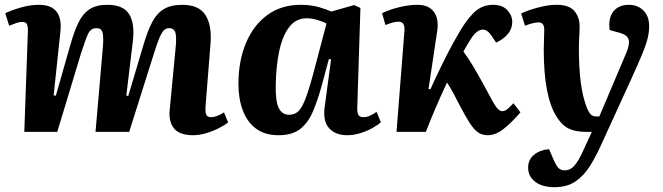

<svg xmlns="http://www.w3.org/2000/svg" viewBox="-20 -548 2755 798"><path d="M408 -357Q411 -396 406 -413.5Q401 -431 381 -431Q358 -431 347 -409Q336 -387 317 -327L218 0H81L96 -421Q96 -441 91 -449Q86 -457 71 -457Q61 -457 48.5 -452.5Q36 -448 18 -441L2 -493Q26 -505 65.5 -516.5Q105 -528 142 -528Q243 -528 231 -416L203 -152L212 -150L274 -367Q289 -419 306.5 -455Q324 -491 352 -509.5Q380 -528 426 -528Q492 -528 516.5 -489.5Q541 -451 532 -375L505 -151L513 -149L578 -367Q594 -421 613 -457Q632 -493 661.5 -510.5Q691 -528 738 -528Q806 -528 833.5 -486Q861 -444 855 -367L835 -116Q832 -85 836.5 -73Q841 -61 857 -61Q881 -61 911 -81L928 -39Q913 -27 888 -14.5Q863 -2 835 6Q807 14 783 14Q726 14 703.5 -14Q681 -42 685 -88L711 -361Q714 -402 707.5 -416.5Q701 -431 683 -431Q671 -431 662 -423Q653 -415 643 -391.5Q633 -368 618 -320L517 0H377Z M1465 -104Q1464 -82 1469 -71.5Q1474 -61 1491 -61Q1504 -61 1518.5 -67.5Q1533 -74 1545 -83L1563 -40Q1551 -29 1529 -16.5Q1507 -4 1479 5Q1451 14 1423 14Q1375 14 1348.5 -14.5Q1322 -43 1329 -100L1356 -301L1347 -303L1316 -188Q1300 -131 1281 -85.5Q1262 -40 1229 -13Q1196 14 1138 14Q1081 14 1044 -13.5Q1007 -41 989 -89.5Q971 -138 971 -199Q971 -294 1002 -368.5Q1033 -443 1091 -485.5Q1149 -528 1230 -528Q1272 -528 1305 -518.5Q1338 -509 1357 -500L1452 -527L1478 -515ZM1182 -71Q1205 -71 1221 -86.5Q1237 -102 1253 -146.5Q1269 -191 1291 -276L1337 -450Q1321 -459 1298 -465.5Q1275 -472 1254 -472Q1210 -472 1182 -435.5Q1154 -399 1140.5 -335.5Q1127 -272 1126 -192Q1125 -125 1139 -98Q1153 -71 1182 -71Z M1761 -178 1769 -177Q1786 -215 1806 -256.5Q1826 -298 1845.5 -335.5Q1865 -373 1881 -400Q1914 -460 1948 -494Q1982 -528 2029 -528Q2068 -528 2088.5 -506Q2109 -484 2109 -457Q2109 -429 2091 -407Q2073 -385 2042 -371L2024 -398Q2006 -425 1987 -425Q1966 -425 1945 -398Q1937 -387 1927.5 -371Q1918 -355 1906 -334Q1927 -305 1946 -273.5Q1965 -242 1989 -198Q2012 -155 2025.5 -130.5Q2039 -106 2048.5 -96Q2058 -86 2068 -86Q2079 -86 2090.5 -96Q2102 -106 2114 -119L2143 -81Q2107 -39 2073.5 -12.5Q2040 14 2007 14Q1985 14 1968 3Q1951 -8 1932.5 -36.5Q1914 -65 1887 -117Q1874 -143 1862.5 -164Q1851 -185 1838 -205Q1814 -154 1791 -100.5Q1768 -47 1750 0H1628L1661 -420Q1664 -458 1636 -458Q1625 -458 1611 -454Q1597 -450 1582 -444L1568 -493Q1600 -509 1641 -518.5Q1682 -528 1715 -528Q1762 -528 1783.5 -498.5Q1805 -469 1797 -418Z M2479 53Q2457 102 2432 142Q2407 182 2372 206Q2337 230 2284 230Q2234 230 2204.5 207.5Q2175 185 2175 149Q2175 115 2200 95Q2225 75 2262 72L2278 109Q2290 138 2300 149Q2310 160 2328 160Q2350 160 2367 141Q2384 122 2403 80L2440 0H2414Q2370 0 2342 -14.5Q2314 -29 2292 -65Q2240 -150 2240 -341Q2240 -360 2241 -384.5Q2242 -409 2242 -425Q2242 -455 2218 -455Q2208 -455 2192 -451Q2176 -447 2162 -441L2146 -492Q2160 -499 2185 -507.5Q2210 -516 2238.5 -522Q2267 -528 2294 -528Q2345 -528 2367 -502.5Q2389 -477 2389 -438Q2389 -421 2387.5 -397.5Q2386 -374 2386 -343Q2386 -270 2393.5 -208Q2401 -146 2420 -98Q2429 -77 2437.5 -70.5Q2446 -64 2458 -64H2471L2582 -326Q2598 -363 2593 -382.5Q2588 -402 2558 -411L2514 -423Q2507 -472 2529 -500Q2551 -528 2594 -528Q2630 -528 2654 -504.5Q2678 -481 2678 -439Q2678 -412 2670.5 -384Q2663 -356 2647.5 -319Q2632 -282 2607 -227Z"/></svg>

Font: Literata 36pt
Style: Bold Italic
Weight: 700
Italic angle: -2°
Designer: Latin by Veronika Burian and Jose Scaglione. Greek by Irene Vlachou. Cyrillic by Vera Evstafieva
Foundry: TypeTogether
Version: Version 3.002